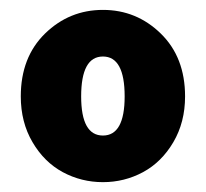

<svg xmlns="http://www.w3.org/2000/svg" viewBox="-20 -728 416 388"><path d="M22 -533.2Q22 -612.3 71 -660.2Q120.1 -708 188 -708Q255.9 -708 304.9 -660.2Q354 -612.3 354 -533.2Q354 -481 330.3 -440.7Q306.6 -400.4 269 -380.1Q231.4 -359.9 188 -359.9Q144.5 -359.9 106.9 -380.1Q69.3 -400.4 45.7 -440.7Q22 -481 22 -533.2ZM144 -533.2Q144 -454.1 188 -454.1Q231.9 -454.1 231.9 -533.2Q231.9 -613.8 188 -613.8Q144 -613.8 144 -533.2Z"/></svg>

Font: Source Sans Pro Black
Style: Regular
Weight: 900
Designer: Paul D. Hunt
Foundry: Adobe Systems Incorporated
Version: Version 2.020;PS 2.0;hotconv 1.0.86;makeotf.lib2.5.63406